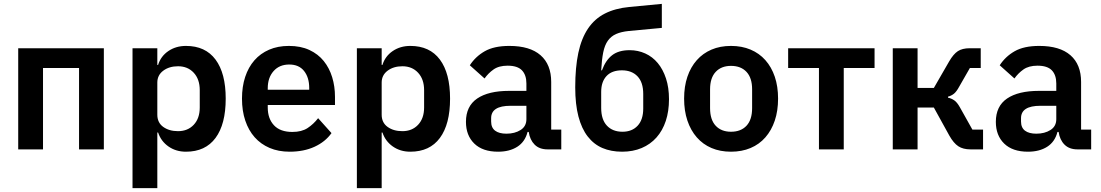

<svg xmlns="http://www.w3.org/2000/svg" viewBox="-20 -771 5682 991"><path d="M74 -522H516V0H388V-420H202V0H74Z M664 -522H792V-436H796Q810 -481 849 -507.5Q888 -534 940 -534Q1040 -534 1092.5 -463.5Q1145 -393 1145 -262Q1145 -130 1092.5 -59Q1040 12 940 12Q888 12 849.5 -15Q811 -42 796 -87H792V200H664ZM899 -94Q949 -94 980 -127Q1011 -160 1011 -216V-306Q1011 -362 980 -395.5Q949 -429 899 -429Q853 -429 822.5 -406Q792 -383 792 -345V-179Q792 -138 822.5 -116Q853 -94 899 -94Z M1475 12Q1417 12 1371.5 -7.5Q1326 -27 1294.5 -62.5Q1263 -98 1246 -148.5Q1229 -199 1229 -262Q1229 -324 1245.5 -374Q1262 -424 1293 -459.5Q1324 -495 1369 -514.5Q1414 -534 1471 -534Q1532 -534 1577 -513Q1622 -492 1651 -456Q1680 -420 1694.5 -372.5Q1709 -325 1709 -271V-229H1362V-216Q1362 -159 1394 -124.5Q1426 -90 1489 -90Q1537 -90 1567.5 -110Q1598 -130 1622 -161L1691 -84Q1659 -39 1603.5 -13.5Q1548 12 1475 12ZM1473 -438Q1422 -438 1392 -404Q1362 -370 1362 -316V-308H1576V-317Q1576 -371 1549.5 -404.5Q1523 -438 1473 -438Z M1822 -522H1950V-436H1954Q1968 -481 2007 -507.5Q2046 -534 2098 -534Q2198 -534 2250.5 -463.5Q2303 -393 2303 -262Q2303 -130 2250.5 -59Q2198 12 2098 12Q2046 12 2007.5 -15Q1969 -42 1954 -87H1950V200H1822ZM2057 -94Q2107 -94 2138 -127Q2169 -160 2169 -216V-306Q2169 -362 2138 -395.5Q2107 -429 2057 -429Q2011 -429 1980.5 -406Q1950 -383 1950 -345V-179Q1950 -138 1980.5 -116Q2011 -94 2057 -94Z M2806 0Q2764 0 2739.5 -24.5Q2715 -49 2709 -90H2703Q2690 -39 2650 -13.5Q2610 12 2551 12Q2471 12 2428 -30Q2385 -72 2385 -142Q2385 -223 2443 -262.5Q2501 -302 2608 -302H2697V-340Q2697 -384 2674 -408Q2651 -432 2600 -432Q2555 -432 2527.5 -412.5Q2500 -393 2481 -366L2405 -434Q2434 -479 2482 -506.5Q2530 -534 2609 -534Q2715 -534 2770 -486Q2825 -438 2825 -348V-102H2877V0ZM2594 -81Q2637 -81 2667 -100Q2697 -119 2697 -156V-225H2615Q2515 -225 2515 -161V-144Q2515 -112 2535.5 -96.5Q2556 -81 2594 -81Z M3191 12Q3134 12 3089.5 -7Q3045 -26 3013.5 -66.5Q2982 -107 2965.5 -170Q2949 -233 2949 -320Q2949 -423 2965 -498Q2981 -573 3015 -623.5Q3049 -674 3102 -701Q3155 -728 3228 -735L3396 -751V-627L3225 -611Q3186 -607 3160 -595.5Q3134 -584 3117.5 -561Q3101 -538 3093.5 -500.5Q3086 -463 3083 -408H3087Q3106 -460 3139.5 -486Q3173 -512 3230 -512Q3273 -512 3310.5 -495Q3348 -478 3375 -445.5Q3402 -413 3417.5 -366Q3433 -319 3433 -259Q3433 -197 3416.5 -147Q3400 -97 3368.5 -61.5Q3337 -26 3292 -7Q3247 12 3191 12ZM3193 -91Q3242 -91 3271 -122Q3300 -153 3300 -211V-286Q3300 -346 3270.5 -377Q3241 -408 3190 -408Q3138 -408 3110.5 -378.5Q3083 -349 3083 -297V-214Q3083 -154 3112.5 -122.5Q3142 -91 3193 -91Z M3753 12Q3697 12 3652.5 -7Q3608 -26 3576.5 -62Q3545 -98 3528 -148.5Q3511 -199 3511 -262Q3511 -325 3528 -375Q3545 -425 3576.5 -460.5Q3608 -496 3652.5 -515Q3697 -534 3753 -534Q3809 -534 3854 -515Q3899 -496 3930.5 -460.5Q3962 -425 3979 -375Q3996 -325 3996 -262Q3996 -199 3979 -148.5Q3962 -98 3930.5 -62Q3899 -26 3854 -7Q3809 12 3753 12ZM3753 -91Q3804 -91 3833 -122Q3862 -153 3862 -213V-310Q3862 -369 3833 -400Q3804 -431 3753 -431Q3703 -431 3674 -400Q3645 -369 3645 -310V-213Q3645 -153 3674 -122Q3703 -91 3753 -91Z M4207 -420H4048V-522H4494V-420H4335V0H4207Z M4588 -522H4716V-317H4800L4879 -454Q4901 -492 4924 -507Q4947 -522 4985 -522H5042V-420H4986L4931 -324Q4917 -298 4904 -287.5Q4891 -277 4873 -272V-267Q4891 -263 4905.5 -253Q4920 -243 4934 -218L4999 -102H5054V0H4989Q4951 0 4926.5 -16Q4902 -32 4880 -71L4800 -216H4716V0H4588Z M5541 0Q5499 0 5474.5 -24.5Q5450 -49 5444 -90H5438Q5425 -39 5385 -13.5Q5345 12 5286 12Q5206 12 5163 -30Q5120 -72 5120 -142Q5120 -223 5178 -262.5Q5236 -302 5343 -302H5432V-340Q5432 -384 5409 -408Q5386 -432 5335 -432Q5290 -432 5262.5 -412.5Q5235 -393 5216 -366L5140 -434Q5169 -479 5217 -506.5Q5265 -534 5344 -534Q5450 -534 5505 -486Q5560 -438 5560 -348V-102H5612V0ZM5329 -81Q5372 -81 5402 -100Q5432 -119 5432 -156V-225H5350Q5250 -225 5250 -161V-144Q5250 -112 5270.5 -96.5Q5291 -81 5329 -81Z"/></svg>

Font: IBM Plex Sans SmBld
Style: Regular
Weight: 600
Designer: Mike Abbink, Paul van der Laan, Pieter van Rosmalen
Foundry: Bold Monday
Version: Version 3.005